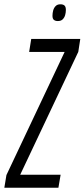

<svg xmlns="http://www.w3.org/2000/svg" viewBox="-52 -883 397 903"><path d="M-31.6 0 -21.8 -59.6 252 -638.8H85.1L94.9 -700H325.6L316.2 -639.1L43 -61.2H233.1L222.7 0ZM220 -784Q208.2 -784 201.5 -789.5Q194.8 -795 194.8 -808.6Q194.8 -821.5 198.1 -833.8Q201.5 -846.2 209.7 -854.5Q217.8 -862.8 231.9 -862.8Q245.1 -862.8 251.5 -856.8Q257.8 -850.8 257.8 -836.4Q257.8 -824.2 254.5 -812.3Q251.1 -800.3 242.9 -792.1Q234.8 -784 220 -784Z"/></svg>

Font: Georama
Style: Italic
Weight: 400
Width: 2
Italic angle: -9°
Designer: Jean-Baptiste Levee
Foundry: Production Type
Version: Version 1.000